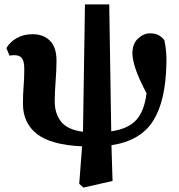

<svg xmlns="http://www.w3.org/2000/svg" viewBox="-20 -649 813 870"><path d="M358 201 339 184 352 14Q212 8 148 -41.5Q84 -91 84 -179Q84 -224 87 -258.5Q90 -293 90 -336Q90 -371 79.5 -385Q69 -399 45 -399Q35 -399 23 -397L9 -431Q25 -459 56 -476.5Q87 -494 127 -494Q177 -494 206.5 -464.5Q236 -435 236 -374Q236 -334 232 -281.5Q228 -229 228 -189Q228 -134 257 -97.5Q286 -61 356 -52L365 -629H475L484 -54Q561 -65 597.5 -105.5Q634 -146 644 -226Q607 -297 593.5 -339Q580 -381 580 -407Q580 -451 605.5 -474.5Q631 -498 660 -498Q685 -498 701.5 -488Q718 -478 725 -466Q731 -438 733 -411Q735 -384 734 -361Q731 -192 674 -101.5Q617 -11 485 9L490 171Z"/></svg>

Font: Source Serif 4
Style: Bold
Weight: 700
Designer: Frank Grießhammer
Foundry: Adobe
Version: Version 4.005;hotconv 1.1.0;makeotfexe 2.6.0